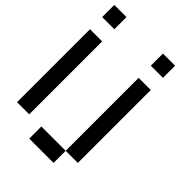

<svg xmlns="http://www.w3.org/2000/svg" viewBox="-259 -909 1117 1117"><g transform="rotate(45 300.0 -350.0)"><path d="M0 0V-600H100V0ZM0 -700V-800H100V-700ZM200 100V0H400V100ZM400 0V-600H500V0ZM400 -700V-800H500V-700Z"/></g></svg>

Font: Galmuri9 Regular
Style: Regular
Weight: 400
Designer: Lee Minseo (quiple)
Version: Version 2.399;hotconv 1.1.1;makeotfexe 2.6.0 DEVELOPMENT